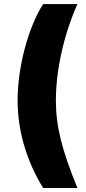

<svg xmlns="http://www.w3.org/2000/svg" viewBox="-20 -792 425 948"><path d="M66.9 -296.4C66.9 -147.5 110.4 2 192.9 136.2H362.3C284.7 -52.7 255.9 -169.4 255.9 -296.4C255.9 -445.8 295.4 -621.6 362.3 -772H192.9C118.7 -655.8 66.9 -459.5 66.9 -296.4Z"/></svg>

Font: Raveo ExtraBold
Style: Regular
Weight: 800
Designer: Jakub Foglar, Rasmus Andersson (Inter)
Foundry: Jakubfoglar.com
Version: Version 1.100;Glyphs 3.2.3 (3260)